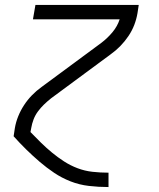

<svg xmlns="http://www.w3.org/2000/svg" viewBox="-20 -550 640 775"><path d="M417 205Q378 205 339 200.5Q300 196 264.5 182Q229 168 198.5 147.5Q168 127 140 103Q112 79 85.5 53Q59 27 35 0L40 -33Q44 -57 53.5 -80.5Q63 -104 77 -125.5Q91 -147 109 -165.5Q127 -184 148 -199L389 -377Q414 -396 434 -420Q454 -444 463 -472H113L123 -530H540L535 -497Q531 -473 522 -449.5Q513 -426 498.5 -404.5Q484 -383 466 -364.5Q448 -346 427 -331L186 -153Q171 -141 157.5 -128Q144 -115 133 -100Q122 -85 115.5 -68Q109 -51 106 -33L103 -17Q124 5 145.5 26Q167 47 190 66Q213 85 238.5 101.5Q264 118 293 129Q322 140 353.5 143.5Q385 147 417 147H418V205Z"/></svg>

Font: Iosevka Curly Light Extended
Style: Italic
Weight: 300
Width: 7
Italic angle: -9°
Monospace: yes
Designer: Belleve Invis
Foundry: Belleve Invis
Version: Version 11.1.0; ttfautohint (v1.8.3)